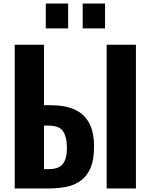

<svg xmlns="http://www.w3.org/2000/svg" viewBox="-20 -1062 849 1082"><path d="M63 0V-810H228V-469H266Q346 -469 400 -445Q454 -421 482 -369.5Q510 -318 510 -235Q510 -163 491 -117.5Q472 -72 438 -46Q404 -20 357.5 -10Q311 0 255 0ZM228 -109H256Q293 -109 315.5 -122Q338 -135 348 -163.5Q358 -192 357 -238Q356 -291 335 -322.5Q314 -354 254 -354H228ZM581 0V-810H746V0ZM446 -902V-1042H572V-902ZM238 -902V-1042H364V-902Z"/></svg>

Font: Oswald SemiBold
Style: Regular
Weight: 600
Designer: Vernon Adams
Foundry: Vernon Adams
Version: Version 4.103;gftools[0.9.33.dev8+g029e19f]